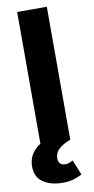

<svg xmlns="http://www.w3.org/2000/svg" viewBox="-101 -748 494 1004"><g transform="rotate(-10 146.0 -245.5)"><path d="M67.5 0V-706H225V0ZM147.5 215Q84.5 215 44.2 187.5Q4 160 4 104Q4 52.5 38.8 16.8Q73.5 -19 133 -32L225 0Q185.5 14.5 163.2 35Q141 55.5 141 85Q141 102.5 150.5 112.2Q160 122 178 122Q189.5 122 199.5 118Q209.5 114 218.5 109.5L251 189Q231.5 200 206.2 207.5Q181 215 147.5 215Z"/></g></svg>

Font: Outfit Thin
Style: Regular
Weight: 100
Designer: Rodrigo Fuenzalida
Foundry: fragTYPE
Version: Version 1.100;gftools[0.9.27]